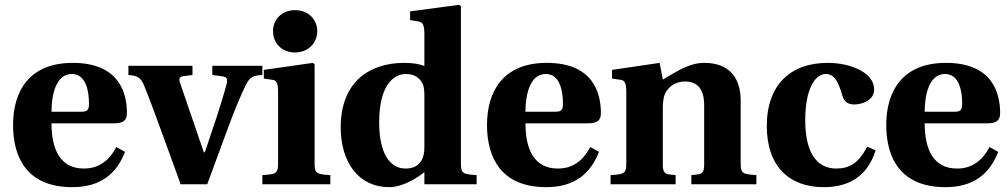

<svg xmlns="http://www.w3.org/2000/svg" viewBox="-20 -762 4170 794"><path d="M34 -245C34 -109 93 12 279 12C398 12 463 -46 497 -134L461 -154C431 -97 388 -65 327 -65C227 -65 193 -147 193 -252H451C487 -252 505 -262 505 -294C505 -376 474 -502 281 -502C101 -502 34 -385 34 -245ZM193 -300C193 -372 212 -456 277 -456C338 -456 348 -380 348 -333C348 -306 340 -300 317 -300Z M511 -452C550 -449 563 -440 576 -408C602 -344 625 -280 649 -215L727 0H837L924 -236C951 -310 978 -373 996 -409C1013 -444 1024 -449 1065 -452V-490H858V-452L901 -446C919 -444 922 -433 917 -414C893 -324 861 -233 827 -132H823L725 -418C719 -437 721 -445 739 -447L776 -452V-490H511Z M1109 -633C1109 -585 1144 -545 1200 -545C1255 -545 1292 -585 1292 -633C1292 -680 1257 -720 1200 -720C1144 -720 1109 -680 1109 -633ZM1065 0H1346V-38C1289 -41 1281 -45 1281 -87V-496L1274 -502L1071 -473V-437L1106 -432C1122 -430 1130 -421 1130 -381V-87C1130 -45 1122 -41 1065 -38Z M1389 -236C1389 -90 1463 12 1590 12C1627 12 1681 -7 1735 -50V0H1951V-38C1894 -41 1886 -45 1886 -87V-736L1879 -742L1676 -715V-679L1711 -673C1727 -670 1735 -661 1735 -621V-489C1713 -498 1685 -502 1651 -502C1576 -502 1510 -480 1464 -437C1417 -393 1389 -326 1389 -236ZM1548 -256C1548 -403 1603 -456 1659 -456C1697 -456 1717 -437 1727 -417C1735 -402 1735 -379 1735 -358V-152C1735 -112 1721 -65 1657 -65C1592 -65 1548 -128 1548 -256Z M1994 -245C1994 -109 2053 12 2239 12C2358 12 2423 -46 2457 -134L2421 -154C2391 -97 2348 -65 2287 -65C2187 -65 2153 -147 2153 -252H2411C2447 -252 2465 -262 2465 -294C2465 -376 2434 -502 2241 -502C2061 -502 1994 -385 1994 -245ZM2153 -300C2153 -372 2172 -456 2237 -456C2298 -456 2308 -380 2308 -333C2308 -306 2300 -300 2277 -300Z M2505 0H2774V-38L2753 -40C2732 -42 2721 -47 2721 -80V-317C2721 -339 2724 -362 2731 -376C2744 -402 2771 -425 2813 -425C2864 -425 2890 -394 2892 -334V-80C2892 -47 2881 -42 2860 -40L2839 -38V0H3108V-38C3051 -41 3043 -45 3043 -87V-348C3042 -442 2995 -502 2892 -502C2834 -502 2787 -472 2721 -433L2708 -502L2511 -473V-437L2546 -432C2562 -430 2570 -421 2570 -381V-87C2570 -45 2562 -41 2505 -38Z M3151 -241C3151 -73 3245 12 3386 12C3469 12 3562 -16 3601 -140L3566 -156C3532 -88 3493 -65 3438 -65C3373 -65 3310 -109 3310 -265C3310 -399 3353 -456 3395 -456C3430 -456 3447 -425 3464 -365C3471 -342 3486 -330 3512 -330C3547 -330 3595 -348 3595 -392C3595 -463 3495 -502 3404 -502C3326 -502 3264 -480 3219 -435C3177 -393 3151 -328 3151 -241Z M3645 -245C3645 -109 3704 12 3890 12C4009 12 4074 -46 4108 -134L4072 -154C4042 -97 3999 -65 3938 -65C3838 -65 3804 -147 3804 -252H4062C4098 -252 4116 -262 4116 -294C4116 -376 4085 -502 3892 -502C3712 -502 3645 -385 3645 -245ZM3804 -300C3804 -372 3823 -456 3888 -456C3949 -456 3959 -380 3959 -333C3959 -306 3951 -300 3928 -300Z"/></svg>

Font: Heuristica
Style: Bold
Weight: 700
Version: Version 1.0.1